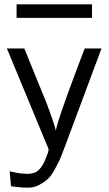

<svg xmlns="http://www.w3.org/2000/svg" viewBox="-20 -697 506 891"><path d="M57 -614V-677H407V-614ZM12 -472H93Q110 -430 143.5 -347.5Q177 -265 194 -224Q233 -120 239 -91Q244 -119 274.5 -206Q305 -293 338 -380Q371 -467 373 -472H451L276 -3Q264 28 258 42Q252 56 235.5 86.5Q219 117 203.5 132Q188 147 163 160.5Q138 174 110 174Q73 174 31 167L25 98Q72 109 95 109Q121 112 144 103Q158 96 169 81.5Q180 67 186 53.5Q192 40 202 13V14Q205 2 206 -3Q205 -7 201.5 -15Q198 -23 196 -28Z"/></svg>

Font: Coval
Style: Light
Weight: 300
Foundry: Context Ltd
Version: Version 001.000